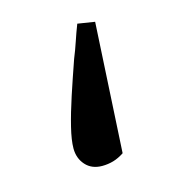

<svg xmlns="http://www.w3.org/2000/svg" viewBox="-60 -219 369 411"><g transform="rotate(-15 124.5 -14.0)"><path d="M184 -162 168 125Q156 133 144 136.5Q132 140 119 140Q96 140 82.5 125Q69 110 69 88Q69 70 76 41.5Q83 13 94.5 -22Q106 -57 120 -97Q127 -114 133 -132Q139 -150 146 -168Z"/></g></svg>

Font: Source Serif 4 Variable
Style: Regular
Weight: 400
Designer: Frank Grießhammer
Foundry: Adobe
Version: Version 4.005;hotconv 1.1.0;makeotfexe 2.6.0